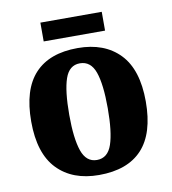

<svg xmlns="http://www.w3.org/2000/svg" viewBox="-79 -756 746 835"><g transform="rotate(-10 294.0 -338.5)"><path d="M292 10Q175 10 108 -59.5Q41 -129 41 -270Q41 -411 105.5 -480.5Q170 -550 295 -550Q413 -550 480 -480.5Q547 -411 547 -270Q547 -129 482.5 -59.5Q418 10 292 10ZM294 -56Q342 -56 360.5 -110.5Q379 -165 379 -270Q379 -376 360 -429.5Q341 -483 293 -483Q246 -483 227.5 -429.5Q209 -376 209 -270Q209 -165 228 -110.5Q247 -56 294 -56ZM155 -604V-687H426V-604Z"/></g></svg>

Font: Noto Serif Ethiopic SemiCondensed ExtraBold
Style: Regular
Weight: 800
Width: 4
Designer: Monotype Design Team
Foundry: Monotype Imaging Inc.
Version: Version 2.102; ttfautohint (v1.8.4.7-5d5b)